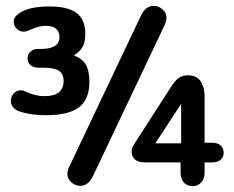

<svg xmlns="http://www.w3.org/2000/svg" viewBox="-20 -625 797 655"><path d="M232 -436Q253 -449 262 -465.5Q271 -482 271 -509Q271 -558 241.5 -580.5Q212 -603 149 -603Q113 -603 87 -597Q61 -591 43 -578Q27 -567 27 -551Q27 -537 37 -527Q47 -517 60 -517Q66 -517 69.5 -518Q73 -519 87 -525Q114 -537 137 -537Q159 -537 171 -527Q183 -517 183 -499Q183 -478 167 -468Q151 -458 119 -458H109Q94 -458 84 -449Q74 -440 74 -426Q74 -411 84.5 -402.5Q95 -394 112 -394H128Q165 -394 181 -383.5Q197 -373 197 -349Q197 -297 132 -297Q116 -297 101.5 -300.5Q87 -304 73 -310Q63 -315 59.5 -316Q56 -317 51 -317Q36 -317 26.5 -306Q17 -295 17 -281Q17 -270 23 -261.5Q29 -253 39 -248Q54 -241 81 -236.5Q108 -232 137 -232Q214 -232 249.5 -259Q285 -286 285 -346Q285 -383 273 -404Q261 -425 232 -436ZM219 -62Q214 -54 212 -45.5Q210 -37 210 -31Q210 -15 223.5 -3Q237 9 254 9Q281 9 297 -24L539 -534Q548 -552 548 -565Q548 -581 534.5 -593Q521 -605 504 -605Q477 -605 461 -572ZM678 -71H704Q722 -71 732.5 -80Q743 -89 743 -104Q743 -120 732.5 -129Q722 -138 704 -138H678V-297Q678 -326 665 -347Q652 -368 620 -368Q603 -368 590.5 -359.5Q578 -351 565 -331L440 -137Q429 -120 429 -110Q429 -71 476 -71H596V-37Q596 -15 607 -2.5Q618 10 637 10Q655 10 666.5 -2.5Q678 -15 678 -37ZM598 -136H510L598 -271Z"/></svg>

Font: Beiruti
Style: Bold
Weight: 700
Designer: Arlette Boutros
Foundry: Boutros
Version: Version 1.41